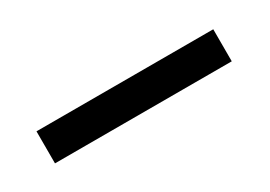

<svg xmlns="http://www.w3.org/2000/svg" viewBox="-16 -535 423 301"><g transform="rotate(-30 196.0 -385.0)"><path d="M34 -356H354V-414H34Z"/></g></svg>

Font: Advent Pro
Style: Regular
Weight: 400
Designer: VivaRado, Andreas Kalpakidis
Foundry: VivaRado, Andreas Kalpakidis
Version: Version 3.000